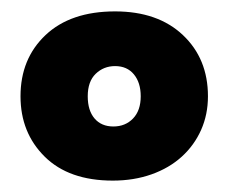

<svg xmlns="http://www.w3.org/2000/svg" viewBox="-20 -680 401 337"><path d="M178 -363Q101 -363 58.5 -405Q16 -447 16 -511Q16 -577 60 -618.5Q104 -660 182 -660Q257 -660 301 -618.5Q345 -577 345 -511Q345 -479 333 -452Q321 -425 299 -405Q277 -385 246 -374Q215 -363 178 -363ZM179 -458Q200 -458 213.5 -472Q227 -486 227 -511Q227 -535 215 -549.5Q203 -564 182 -564Q162 -564 148 -550.5Q134 -537 134 -511Q134 -486 146 -472Q158 -458 179 -458Z"/></svg>

Font: Baloo Bhai
Style: Regular
Weight: 400
Designer: Supriya Tembe, Noopur Datye and Ek Type
Foundry: Ek Type
Version: Version 1.100;PS 1.000;hotconv 1.0.88;makeotf.lib2.5.647800;